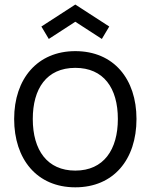

<svg xmlns="http://www.w3.org/2000/svg" viewBox="-20 -801 657 837"><path d="M192.7 -631.2 160.4 -685.4 308.3 -781.2 456.3 -685.4 424 -631.2 308.3 -706.2ZM308.3 15.6C475 15.6 575 -105.2 575 -282.3C575 -456.3 476 -578.1 308.3 -578.1C143.8 -578.1 41.7 -458.3 41.7 -282.3C41.7 -107.3 140.6 15.6 308.3 15.6ZM493.8 -282.3C493.8 -149 432.3 -57.3 308.3 -57.3C186.5 -57.3 122.9 -145.8 122.9 -282.3C122.9 -413.5 182.3 -505.2 308.3 -505.2C431.3 -505.2 493.8 -417.7 493.8 -282.3Z"/></svg>

Font: Manrope3
Style: Regular
Weight: 400
Width: 4
Designer: Mikhail Sharanda
Foundry: Mikhail Sharanda
Version: Version 3.000;PS 003.000;hotconv 1.0.88;makeotf.lib2.5.64775